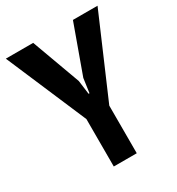

<svg xmlns="http://www.w3.org/2000/svg" viewBox="-173 -806 840 912"><g transform="rotate(-30 247.5 -350.0)"><path d="M184 -260 -4 -700H146L243 -435L253 -359H258L269 -437L364 -700H499L310 -261V0H184Z"/></g></svg>

Font: PT Sans Narrow
Style: Bold
Weight: 700
Width: 3
Designer: A.Korolkova, O.Umpeleva, V.Yefimov
Foundry: ParaType Ltd
Version: Version 2.003W OFL